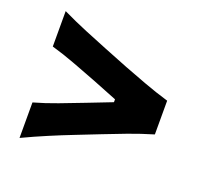

<svg xmlns="http://www.w3.org/2000/svg" viewBox="-102 -732 842 794"><g transform="rotate(20 319.0 -335.0)"><path d="M58.6 -55.7V-211.9Q109.4 -226.1 161.6 -245.8Q213.9 -265.6 265.6 -285.6L375 -328.1V-340.8L265.6 -384.3Q213.9 -404.3 161.6 -423.8Q109.4 -443.4 58.6 -458V-613.8Q114.3 -586.9 167 -565.2Q219.7 -543.5 266.1 -524.9L373 -482.4Q418.9 -464.8 471.4 -445.3Q523.9 -425.8 579.6 -409.2V-260.7Q523.9 -244.1 471.4 -224.4Q418.9 -204.6 373 -186.5L266.1 -144.5Q219.7 -126.5 167 -104.2Q114.3 -82 58.6 -55.7Z"/></g></svg>

Font: Pinar DS1 Bold
Style: Regular
Weight: 700
Designer: Amin Abedi
Version: Version 3.000